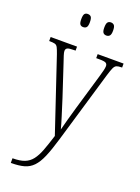

<svg xmlns="http://www.w3.org/2000/svg" viewBox="-179 -813 820 1128"><g transform="rotate(20 231.5 -249.5)"><path d="M40 210Q86 210 114.5 199Q143 188 162 163.5Q181 139 196 99.5Q211 60 229 2L76 -454Q67 -480 60.5 -492.5Q54 -505 42.5 -508Q31 -511 9 -511H7V-536H172V-511H163Q131 -511 121 -505.5Q111 -500 111 -487Q111 -478 116.5 -460.5Q122 -443 132 -414L195 -223Q212 -169 227 -121.5Q242 -74 249 -46Q256 -75 266.5 -112Q277 -149 290 -195L356 -419Q362 -440 366.5 -457.5Q371 -475 371 -486Q371 -499 362 -505Q353 -511 320 -511H301V-536H463V-511H459Q439 -511 428.5 -506.5Q418 -502 411 -486.5Q404 -471 394 -438L261 12Q240 83 221 127.5Q202 172 178.5 196.5Q155 221 122.5 230Q90 239 43 239H40ZM311 -656Q298 -656 291 -664.5Q284 -673 284 -696Q284 -721 291 -729.5Q298 -738 311 -738Q324 -738 331.5 -729.5Q339 -721 339 -696Q339 -673 331.5 -664.5Q324 -656 311 -656ZM166 -656Q153 -656 146.5 -664.5Q140 -673 140 -696Q140 -721 146.5 -729.5Q153 -738 166 -738Q180 -738 187 -729.5Q194 -721 194 -696Q194 -673 187 -664.5Q180 -656 166 -656Z"/></g></svg>

Font: Noto Serif Myanmar Condensed ExtraLight
Style: Regular
Weight: 200
Width: 3
Designer: Ben Mitchell and the Monotype Design Team
Foundry: Monotype Imaging Inc.
Version: Version 2.106; ttfautohint (v1.8.4.7-5d5b)